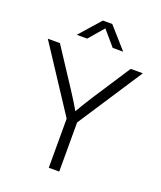

<svg xmlns="http://www.w3.org/2000/svg" viewBox="-168 -1049 971 1155"><g transform="rotate(20 318.0 -471.5)"><path d="M284.7 0V-314.5L13.7 -727.5H91.3L247.1 -489.7Q270 -455.1 290.8 -421.1Q311.5 -387.2 332.5 -350.6H304.7Q325.2 -387.2 346.2 -421.4Q367.2 -455.6 389.2 -489.7L544.4 -727.5H622.1L351.6 -314.5V0ZM235.8 -809.1H170.4V-810.5L287.6 -943.4H347.7L465.3 -810.5V-809.1H399.4L317.9 -904.3Z"/></g></svg>

Font: Inter 28pt Light
Style: Regular
Weight: 300
Designer: Rasmus Andersson
Foundry: rsms
Version: Version 4.001;git-66647c0bb